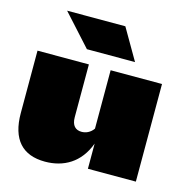

<svg xmlns="http://www.w3.org/2000/svg" viewBox="-121 -945 1047 1083"><g transform="rotate(15 402.0 -403.5)"><path d="M762 -570H462V-229C444 -203 418 -192 393 -192C358 -192 335 -213 335 -262V-570H35V-206C35 -51 106 24 237 24C345 24 438 -27 482 -147V0H762ZM478 -831H138L302 -650H583Z"/></g></svg>

Font: Mattone Black
Style: Regular
Weight: 900
Width: 6
Designer: Nunzio Mazzaferro
Foundry: Collletttivo
Version: Version 2.000;Glyphs 3.2 (3217)